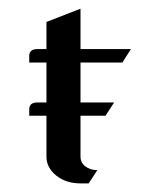

<svg xmlns="http://www.w3.org/2000/svg" viewBox="-20 -426 363 446"><path d="M47.9 -157.2V-171.9Q47.9 -188 66.9 -188H87.9V-280.8H47.9V-295.9Q47.9 -312 66.9 -312H87.9V-375L167 -405.8V-312H284.2L264.2 -280.8H167V-188H245.1L225.1 -157.2H167V-62Q167 -48.3 178.2 -39.6Q189.5 -30.8 206.1 -30.8L186 0H167Q133.3 0 110.8 -18.1Q87.9 -36.6 87.9 -62V-157.2Z"/></svg>

Font: Hhenum
Style: Regular
Weight: 400
Designer: T. Christopher White
Version: Version 1.0